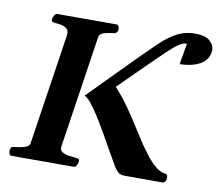

<svg xmlns="http://www.w3.org/2000/svg" viewBox="-79 -807 1029 901"><g transform="rotate(10 436.0 -357.0)"><path d="M31.2 0Q22.9 0 19.8 -9.3Q16.6 -18.6 17.6 -23.9Q18.1 -32.2 22 -37.4Q25.9 -42.5 35.6 -43Q59.6 -44.9 83 -51.5Q106.4 -58.1 108.9 -74.2L189 -602.5Q189.5 -607.4 189 -612.8Q188.5 -628.9 177 -636.5Q165.5 -644 150.1 -646.5Q134.8 -648.9 121.6 -649.9Q106.4 -651.4 106.4 -660.6Q106.4 -670.9 112.5 -681.9Q118.7 -692.9 127.4 -692.9H409.7Q418 -692.9 420.7 -683.1Q423.3 -673.3 422.4 -668Q419.4 -651.4 402.8 -649.9Q378.4 -647.9 357.7 -641.6Q336.9 -635.3 334.5 -618.7L253.9 -85Q251 -66.4 263.9 -58.1Q276.9 -49.8 295.9 -47.1Q314.9 -44.4 331.5 -43Q339.8 -42 343.8 -39.6Q347.7 -37.1 347.2 -28.8Q346.7 -21 340.8 -10.5Q335 0 327.1 0ZM572.3 0Q547.9 0 536.6 -11.5Q525.4 -22.9 518.6 -34.2Q498 -69.3 476.3 -107.9Q454.6 -146.5 433.1 -184.1Q411.6 -221.7 391.1 -253.9Q370.6 -286.1 352.8 -308.3Q335 -330.6 319.8 -337.9L546.9 -567.9Q582.5 -603 616.9 -636.5Q651.4 -669.9 690.9 -692.1Q730.5 -714.4 780.8 -714.4Q831.1 -714.4 852.8 -693.4Q874.5 -672.4 872.1 -646.5Q869.6 -622.1 856.7 -606Q843.8 -589.8 825.4 -580.6Q807.1 -571.3 788.3 -567.1Q769.5 -563 754.4 -561.8Q739.3 -560.5 732.9 -560.5L750.5 -660.6Q733.9 -663.1 709.7 -646Q685.5 -628.9 657.7 -601.6Q629.9 -574.2 600.1 -545.9L456.5 -403.8Q492.7 -365.2 525.6 -317.9Q558.6 -270.5 585.9 -226.8Q613.3 -183.1 632.3 -154.8Q644.5 -137.2 664.3 -111.6Q684.1 -85.9 707.3 -65.9Q730.5 -45.9 753.4 -43.5Q762.2 -43 765.1 -36.9Q768.1 -30.8 767.6 -22.9Q767.1 -12.7 762.5 -6.3Q757.8 0 749 0Z"/></g></svg>

Font: Gelasio SemiBold
Style: Italic
Weight: 600
Italic angle: -8.5°
Designer: Eben Sorkin
Foundry: Eben Sorkin
Version: Version 1.008